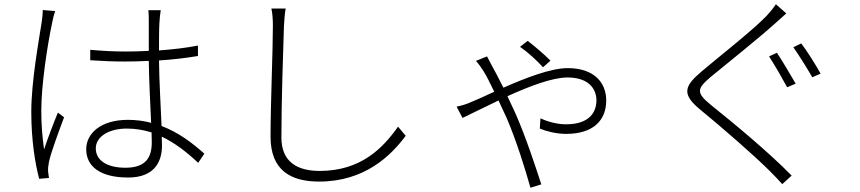

<svg xmlns="http://www.w3.org/2000/svg" viewBox="-20 -811 4040 902"><path d="M239 -759 181 -764C181 -748 179 -729 176 -708C163 -622 127 -430 127 -286C127 -151 145 -44 164 29L210 25C209 17 207 4 206 -5C205 -18 207 -36 210 -50C219 -95 258 -198 281 -260L252 -282C233 -237 204 -160 187 -109C178 -175 174 -226 174 -292C174 -411 202 -596 225 -704C228 -722 234 -744 239 -759ZM692 -189 693 -143C693 -72 666 -23 569 -23C485 -23 430 -56 430 -114C430 -169 491 -207 576 -207C618 -207 656 -200 692 -189ZM735 -763H677C679 -746 679 -723 679 -704V-572C643 -570 606 -569 570 -569C512 -569 460 -572 404 -577V-528C462 -524 511 -522 568 -522C605 -522 642 -523 679 -525C680 -437 686 -321 690 -234C656 -243 620 -248 581 -248C452 -248 385 -183 385 -110C385 -29 451 23 582 23C712 23 741 -59 741 -127L740 -169C801 -140 857 -97 911 -46L940 -89C884 -139 819 -189 739 -219C735 -314 728 -429 727 -527C790 -531 852 -538 910 -548V-597C855 -586 792 -579 727 -574C727 -621 727 -674 729 -705C730 -724 732 -742 735 -763Z M1322 -771H1255C1260 -748 1262 -720 1262 -689C1262 -573 1251 -325 1251 -169C1251 -10 1347 42 1479 42C1693 42 1816 -79 1886 -173L1850 -216C1779 -115 1675 -8 1482 -8C1377 -8 1302 -50 1302 -165C1302 -329 1310 -573 1314 -689C1316 -718 1317 -743 1322 -771Z M2531 -495 2566 -526C2536 -557 2484 -600 2459 -619L2423 -591C2461 -565 2503 -526 2531 -495ZM2125 -310 2153 -257C2190 -274 2252 -306 2322 -339L2361 -255C2407 -147 2446 -21 2472 71L2523 55C2495 -31 2450 -168 2403 -275L2364 -359C2465 -405 2574 -447 2646 -447C2752 -447 2782 -387 2782 -340C2782 -286 2751 -227 2639 -227C2593 -227 2547 -242 2519 -255L2516 -207C2544 -195 2593 -182 2639 -182C2770 -182 2828 -248 2828 -339C2828 -422 2772 -491 2647 -491C2567 -491 2447 -444 2345 -399C2324 -441 2303 -481 2289 -506C2282 -519 2275 -532 2268 -546L2216 -525C2228 -512 2243 -490 2252 -476C2265 -456 2282 -421 2302 -380C2254 -358 2213 -339 2185 -328C2171 -322 2150 -315 2125 -310Z M3630 -563 3593 -546C3618 -508 3657 -440 3678 -401L3718 -418C3696 -456 3654 -527 3630 -563ZM3744 -607 3707 -589C3734 -551 3772 -490 3796 -448L3835 -465C3812 -507 3770 -574 3744 -607ZM3674 -748 3625 -791C3616 -776 3594 -750 3580 -735C3512 -665 3352 -540 3278 -477C3194 -406 3180 -369 3272 -294C3366 -217 3520 -84 3597 -7C3618 14 3638 35 3655 54L3699 14C3591 -97 3422 -236 3321 -317C3250 -375 3253 -393 3317 -448C3395 -512 3546 -633 3617 -697C3629 -708 3659 -735 3674 -748Z"/></svg>

Font: GenYoGothic2 TW L
Style: Regular
Weight: 300
Version: Version 2.100;PS 2.1;hotconv 16.6.51;makeotf.lib2.5.65220 DE